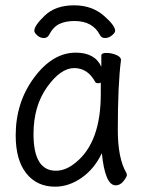

<svg xmlns="http://www.w3.org/2000/svg" viewBox="-20 -684 540 722"><path d="M187 18Q119 18 79 -32Q39 -82 39 -175Q39 -299 108.5 -392.5Q178 -486 265 -486Q337 -486 361 -433V-475Q361 -485 380 -485Q399 -485 417 -477.5Q435 -470 435 -458Q423 -368 423 -195Q423 -89 455 -34Q457 -30 457 -25Q457 -19 444.5 -3Q432 13 415 13Q375 13 363 -108Q335 -49 287 -15.5Q239 18 187 18ZM190 -42Q228 -42 265 -73Q359 -149 359 -330V-374Q357 -371 349 -371Q341 -371 338 -376Q310 -428 259 -428Q208 -428 157 -356.5Q106 -285 106 -180Q106 -42 190 -42ZM145 -541Q131 -541 120 -551Q109 -561 109 -568Q109 -588 149 -626Q189 -664 259 -664Q329 -664 375 -621Q413 -587 413 -568Q413 -561 401 -551Q389 -541 375 -541Q362 -541 356 -552Q329 -605 260 -605Q227 -605 203.5 -594Q180 -583 164 -552Q158 -541 145 -541Z"/></svg>

Font: LXGW WenKai Mono Lite
Style: Regular
Weight: 400
Monospace: yes
Designer: LXGW / Fontworks Inc.
Foundry: LXGW / Fontworks Inc.
Version: Version 1.520; June 14, 2025